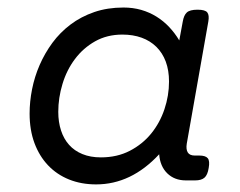

<svg xmlns="http://www.w3.org/2000/svg" viewBox="-20 -482 640 513"><path d="M236.8 10.7Q197.3 10.7 164.6 -2.4Q131.8 -15.6 108.4 -40.3Q85 -64.9 72 -99.9Q59.1 -134.8 59.1 -178.7Q59.1 -210.4 65.7 -243.7Q72.3 -276.9 85.9 -308.3Q99.6 -339.8 120.1 -367.7Q140.6 -395.5 168.5 -416.5Q196.3 -437.5 231.7 -449.7Q267.1 -461.9 310.1 -461.9Q335 -461.9 357.2 -455.6Q379.4 -449.2 398.2 -437.5Q417 -425.8 432.1 -409.7Q447.3 -393.6 459 -374L468.3 -424.3Q471.2 -441.4 479.2 -448.7Q487.3 -456.1 507.8 -456.1Q528.3 -456.1 533.9 -448.7Q539.6 -441.4 536.6 -424.3L479 -98.1Q476.6 -83 481.7 -74.7Q486.8 -66.4 500.5 -66.4H512.7Q529.3 -66.4 535.2 -59.1Q541 -51.8 537.6 -33.2Q534.7 -14.6 526.4 -7.3Q518.1 0 501.5 0H476.6Q446.3 0 427 -18.8Q407.7 -37.6 405.3 -69.8Q330.6 10.7 236.8 10.7ZM249.5 -61.5Q293 -61.5 326.9 -79.1Q360.8 -96.7 384 -125.2Q407.2 -153.8 419.4 -190.2Q431.6 -226.6 431.6 -264.2Q431.6 -293.9 422.9 -317.4Q414.1 -340.8 397.7 -356.9Q381.3 -373 358.4 -381.3Q335.4 -389.6 307.1 -389.6Q266.1 -389.6 234.1 -371.6Q202.1 -353.5 180.2 -324.2Q158.2 -294.9 147 -257.8Q135.7 -220.7 135.7 -183.1Q135.7 -155.8 143.1 -133.3Q150.4 -110.8 164.6 -95Q178.7 -79.1 200.2 -70.3Q221.7 -61.5 249.5 -61.5Z"/></svg>

Font: Courier Prime
Style: Italic
Weight: 400
Monospace: yes
Designer: Alan Dague-Greene
Foundry: Quote-Unquote Apps
Version: Version 1.202